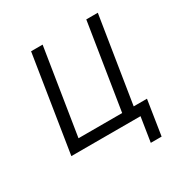

<svg xmlns="http://www.w3.org/2000/svg" viewBox="-160 -681 919 952"><g transform="rotate(-30 300.0 -205.0)"><path d="M433 140H495L526 -59H450L528 -550H462L384 -59H134L212 -550H146L59 0H455Z"/></g></svg>

Font: JetBrains Mono ExtraLight
Style: Italic
Weight: 240
Italic angle: -9°
Monospace: yes
Designer: Philipp Nurullin, Konstantin Bulenkov
Foundry: JetBrains
Version: Version 2.305